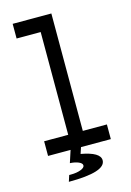

<svg xmlns="http://www.w3.org/2000/svg" viewBox="-128 -763 671 981"><g transform="rotate(-15 207.5 -272.0)"><path d="M160.6 0H41.5V-77.6H168.9V-621.1H41.5V-698.7H246.1V-77.6H373.5V0H215.8L204.6 33.2Q305.2 51.3 305.2 93.3Q305.2 155.3 109.9 155.3L120.6 122.1H129.9Q160.6 122.1 182.1 113.8Q203.6 105.5 203.6 93.3Q203.6 82 185.3 74Q167 65.9 139.6 64.5Z"/></g></svg>

Font: Turpis
Style: Regular
Weight: 400
Designer: GGBotNet
Foundry: f0n7
Version: 1.00